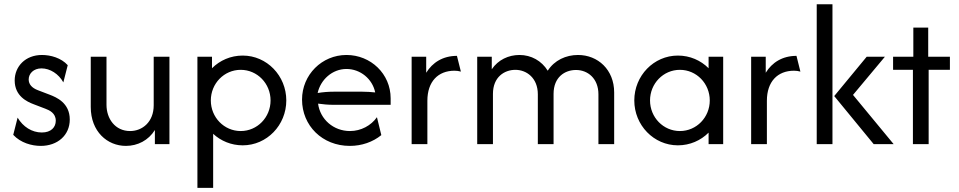

<svg xmlns="http://www.w3.org/2000/svg" viewBox="-20 -687 4568 915"><path d="M174.3 8.3C254.2 8.3 312.5 -42.4 312.5 -117.4C312.5 -197.2 247.9 -223.6 217.4 -235.4L161.1 -256.9C131.2 -268.1 116.7 -286.1 116.7 -308.3C116.7 -336.1 139.6 -361.1 177.8 -361.1C218.8 -361.1 259.7 -334.7 281.9 -294.4L302.8 -376.4C271.5 -411.1 221.5 -425 179.9 -425C100.7 -425 50 -370.1 50 -303.5C50 -229.2 109 -202.1 140.3 -190.3L196.5 -168.8C215.3 -161.8 245.8 -147.9 245.8 -111.8C245.8 -80.6 223.6 -55.6 179.2 -55.6C132.6 -55.6 89.6 -82.6 63.9 -126.4L43.1 -44.4C78.5 -6.2 131.2 8.3 174.3 8.3Z M579.9 8.3C636.1 8.3 687.5 -18.1 718.1 -67.4V0H787.5V-416.7H712.5V-185.4C712.5 -105.6 658.3 -62.5 600 -62.5C528.5 -62.5 487.5 -121.5 487.5 -187.5V-416.7H412.5V-177.1C412.5 -59.7 491.7 8.3 579.9 8.3Z M920.8 208.3H995.8V-49.3C1032.6 -15.3 1081.9 5.6 1136.8 5.6C1251.4 5.6 1344.4 -90.3 1344.4 -208.3C1344.4 -326.4 1251.4 -422.2 1136.8 -422.2C1079.2 -422.2 1027.8 -399.3 990.3 -361.8V-416.7H920.8ZM1127.1 -62.5C1047.9 -62.5 984.7 -127.8 984.7 -208.3C984.7 -288.9 1047.9 -354.2 1127.1 -354.2C1206.2 -354.2 1269.4 -288.9 1269.4 -208.3C1269.4 -127.8 1206.2 -62.5 1127.1 -62.5Z M1647.2 8.3C1704.2 8.3 1756.9 -10.4 1797.2 -43.1L1776.4 -128.5C1748.6 -88.9 1700.7 -62.5 1647.9 -62.5C1568.8 -62.5 1505.6 -118.8 1495.8 -193.1C1520.1 -189.6 1545.1 -187.5 1569.4 -187.5H1841.7V-218.1C1841.7 -335.4 1746.5 -425 1631.2 -425C1513.9 -425 1419.4 -330.6 1419.4 -212.5C1419.4 -88.2 1516 8.3 1647.2 8.3ZM1493.8 -243.8C1507.6 -306.9 1563.2 -358.3 1631.2 -358.3C1697.2 -358.3 1754.9 -311.1 1768.1 -246.5C1747.9 -248.6 1727.8 -250 1707.6 -250H1569.4C1544.4 -250 1518.8 -247.9 1493.8 -243.8Z M1941.7 0H2016.7V-206.9C2016.7 -298.6 2068.1 -350 2145.8 -350C2155.6 -350 2167.4 -348.6 2176.4 -345.8L2157.6 -420.8C2090.3 -420.8 2041 -388.9 2011.1 -340.3V-416.7H1941.7Z M2254.2 0H2329.2V-239.6C2329.2 -320.8 2384.7 -354.2 2436.1 -354.2C2488.9 -354.2 2543.1 -316 2543.1 -237.5V0H2618.1V-239.6C2618.1 -320.1 2672.2 -353.5 2725 -353.5C2781.2 -353.5 2831.9 -313.2 2831.9 -237.5V0H2906.9V-246.5C2906.9 -354.9 2829.2 -425 2734.7 -425C2677.1 -425 2622.2 -400 2590.3 -350C2561.1 -397.2 2511.8 -425 2455.6 -425C2403.5 -425 2354.2 -402.1 2323.6 -356.9V-416.7H2254.2Z M3210.4 5.6C3268.1 5.6 3319.4 -17.4 3356.9 -54.9V0H3426.4V-416.7H3356.9V-361.8C3319.4 -399.3 3268.1 -422.2 3210.4 -422.2C3095.8 -422.2 3002.8 -326.4 3002.8 -208.3C3002.8 -90.3 3095.8 5.6 3210.4 5.6ZM3220.1 -62.5C3141 -62.5 3077.8 -127.8 3077.8 -208.3C3077.8 -288.9 3141 -354.2 3220.1 -354.2C3299.3 -354.2 3362.5 -288.9 3362.5 -208.3C3362.5 -127.8 3299.3 -62.5 3220.1 -62.5Z M3559.7 0H3634.7V-206.9C3634.7 -298.6 3686.1 -350 3763.9 -350C3773.6 -350 3785.4 -348.6 3794.4 -345.8L3775.7 -420.8C3708.3 -420.8 3659 -388.9 3629.2 -340.3V-416.7H3559.7Z M3872.2 0H3947.2V-666.7H3872.2ZM4143.8 0H4238.9L4045.1 -234.7L4197.2 -416.7H4110.4L3955.6 -229.2Z M4330.6 0H4405.6V-354.2H4506.9V-416.7H4403.5V-555.6H4332.6V-416.7H4236.1V-354.2H4330.6Z"/></svg>

Font: Afacad
Style: Regular
Weight: 400
Designer: Kristian Moeller
Foundry: Dicotype
Version: Version 1.000